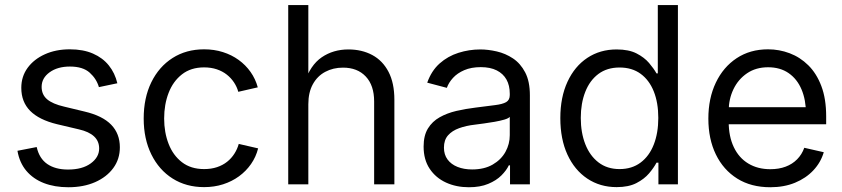

<svg xmlns="http://www.w3.org/2000/svg" viewBox="-20 -748 3418 779"><path d="M257.3 11.7Q201.7 11.7 158.2 -5.1Q114.7 -22 86.9 -54.9Q59.1 -87.9 50.8 -136.2L128.9 -151.4Q139.2 -105 171.9 -82.5Q204.6 -60.1 255.9 -60.1Q314 -60.1 348.1 -85Q382.3 -109.9 382.3 -145.5Q382.3 -175.3 361.6 -194.6Q340.8 -213.9 300.3 -223.1L211.4 -244.1Q138.7 -261.7 102.5 -298.1Q66.4 -334.5 66.4 -391.6Q66.4 -437.5 92 -472.7Q117.7 -507.8 162.1 -527.8Q206.5 -547.9 263.2 -547.9Q317.9 -547.9 357.4 -530.5Q397 -513.2 421.6 -482.4Q446.3 -451.7 456.1 -410.2L381.3 -394.5Q371.6 -428.2 344 -453.1Q316.4 -478 263.7 -478Q213.4 -478 181.2 -454.6Q148.9 -431.2 148.9 -395.5Q148.9 -364.3 171.1 -345.2Q193.4 -326.2 240.2 -315.4L323.2 -295.4Q396 -278.3 431.2 -241.9Q466.3 -205.6 466.3 -150.4Q466.3 -102.5 439.7 -66.2Q413.1 -29.8 366 -9Q318.8 11.7 257.3 11.7Z M808.1 11.2Q735.4 11.2 680.2 -23.7Q625 -58.6 594 -121.6Q563 -184.6 563 -267.1Q563 -351.1 594 -414.3Q625 -477.5 680.2 -512.7Q735.4 -547.9 808.1 -547.9Q849.1 -547.9 884.5 -536.6Q919.9 -525.4 948.2 -504.9Q976.6 -484.4 996.6 -456.1Q1016.6 -427.7 1025.9 -393.6L946.8 -375.5Q941.4 -395.5 929.4 -413.6Q917.5 -431.6 900.1 -445.3Q882.8 -459 859.6 -466.8Q836.4 -474.6 808.1 -474.6Q754.4 -474.6 718.3 -446.3Q682.1 -418 664.1 -371.1Q646 -324.2 646 -267.1Q646 -210.9 664.1 -164.3Q682.1 -117.7 718.3 -89.8Q754.4 -62 808.1 -62Q836.9 -62 860.4 -69.8Q883.8 -77.6 901.4 -91.6Q918.9 -105.5 930.9 -124.3Q942.9 -143.1 948.7 -164.1L1027.3 -146Q1018.6 -111.3 998.5 -82.5Q978.5 -53.7 949.7 -32.7Q920.9 -11.7 885 -0.2Q849.1 11.2 808.1 11.2Z M1231 -325.2V0H1149.4V-727.5H1231V-410.2H1214.4Q1238.8 -483.9 1285.4 -515.6Q1332 -547.4 1393.6 -547.4Q1448.2 -547.4 1490.5 -524.7Q1532.7 -502 1556.4 -456.5Q1580.1 -411.1 1580.1 -343.3V0H1498V-336.4Q1498 -401.4 1464.1 -437.5Q1430.2 -473.6 1371.6 -473.6Q1331.5 -473.6 1299.6 -456.5Q1267.6 -439.5 1249.3 -406.2Q1231 -373 1231 -325.2Z M1882.3 11.7Q1831.1 11.7 1789.6 -7.3Q1748 -26.4 1723.4 -63.2Q1698.7 -100.1 1698.7 -153.3Q1698.7 -198.2 1716.3 -226.8Q1733.9 -255.4 1763.9 -272.2Q1793.9 -289.1 1831.5 -297.9Q1869.1 -306.6 1909.7 -311.5Q1957.5 -317.9 1988.3 -321.5Q2019 -325.2 2033.7 -333.7Q2048.3 -342.3 2048.3 -362.3V-367.7Q2048.3 -401.4 2034.9 -425.3Q2021.5 -449.2 1995.4 -462.4Q1969.2 -475.6 1930.7 -475.6Q1892.1 -475.6 1863.8 -463.4Q1835.4 -451.2 1817.9 -431.9Q1800.3 -412.6 1793 -391.6L1713.4 -412.6Q1730.5 -460.9 1763.7 -490.5Q1796.9 -520 1840.1 -533.7Q1883.3 -547.4 1928.7 -547.4Q1960.4 -547.4 1995.6 -539.3Q2030.8 -531.2 2061.3 -511Q2091.8 -490.7 2110.8 -454.3Q2129.9 -418 2129.9 -361.3V0H2049.3V-77.1H2044.4Q2034.7 -56.6 2014.2 -36.1Q1993.7 -15.6 1960.9 -2Q1928.2 11.7 1882.3 11.7ZM1895.5 -60.5Q1944.8 -60.5 1979 -80.3Q2013.2 -100.1 2030.8 -131.8Q2048.3 -163.6 2048.3 -199.7V-273.9Q2043 -267.6 2026.1 -262.7Q2009.3 -257.8 1987.3 -253.9Q1965.3 -250 1943.6 -247.1Q1921.9 -244.1 1906.7 -242.2Q1871.6 -238.3 1843 -228Q1814.5 -217.8 1797.9 -199Q1781.2 -180.2 1781.2 -148.9Q1781.2 -120.6 1795.9 -100.8Q1810.5 -81.1 1836.4 -70.8Q1862.3 -60.5 1895.5 -60.5Z M2481.9 11.2Q2414.6 11.2 2362.8 -23.4Q2311 -58.1 2282.2 -120.8Q2253.4 -183.6 2253.4 -269Q2253.4 -353.5 2282.5 -416.3Q2311.5 -479 2363 -513.2Q2414.6 -547.4 2481.9 -547.4Q2531.2 -547.4 2562.7 -531.2Q2594.2 -515.1 2613.5 -492.4Q2632.8 -469.7 2643.6 -450.2H2648.9V-727.5H2730.5V0H2651.4V-87.9H2643.6Q2632.8 -67.4 2613.3 -44.4Q2593.8 -21.5 2562 -5.1Q2530.3 11.2 2481.9 11.2ZM2493.7 -62Q2543.9 -62 2579.1 -88.4Q2614.3 -114.7 2632.6 -161.6Q2650.9 -208.5 2650.9 -269.5Q2650.9 -331.1 2632.6 -377Q2614.3 -422.9 2579.3 -448.5Q2544.4 -474.1 2493.7 -474.1Q2442.9 -474.1 2407.7 -447.8Q2372.6 -421.4 2354.5 -375Q2336.4 -328.6 2336.4 -269.5Q2336.4 -210 2354.7 -163.1Q2373 -116.2 2408.2 -89.1Q2443.4 -62 2493.7 -62Z M3105.5 11.7Q3027.3 11.7 2971.2 -23.4Q2915 -58.6 2884.5 -121.3Q2854 -184.1 2854 -266.6Q2854 -349.1 2884.3 -412.6Q2914.6 -476.1 2969 -512Q3023.4 -547.9 3096.2 -547.9Q3141.6 -547.9 3183.8 -532Q3226.1 -516.1 3259.5 -483.2Q3293 -450.2 3312.5 -398.7Q3332 -347.2 3332 -275.9V-243.7H2906.7V-313H3287.6L3250 -287.6Q3250 -342.3 3232.2 -384.8Q3214.4 -427.2 3179.9 -451.2Q3145.5 -475.1 3096.2 -475.1Q3046.9 -475.1 3011 -450.7Q2975.1 -426.3 2955.8 -386Q2936.5 -345.7 2936.5 -297.4V-254.4Q2936.5 -194.3 2957.3 -150.9Q2978 -107.4 3016.1 -84.5Q3054.2 -61.5 3105.5 -61.5Q3140.1 -61.5 3167.5 -71.8Q3194.8 -82 3214.1 -101.6Q3233.4 -121.1 3243.2 -148.4L3322.3 -130.4Q3310.1 -88.9 3280 -56.9Q3250 -24.9 3205.6 -6.6Q3161.1 11.7 3105.5 11.7Z"/></svg>

Font: V-Inter
Style: Regular-375
Weight: 375
Designer: Rasmus Andersson
Foundry: rsms
Version: Version 4.000;git-4146feb